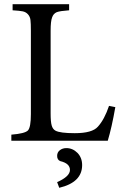

<svg xmlns="http://www.w3.org/2000/svg" viewBox="-20 -670 581 914"><path d="M499 -166 529 -160Q512 -63 493 0H34V-29Q98 -34 113 -49Q127 -64 127 -127V-524Q127 -559 125 -575Q123 -591 113 -602Q103 -613 88 -616Q73 -619 40 -621V-650H309V-621Q266 -618 250 -612Q234 -605 228 -587Q221 -569 221 -524V-130Q221 -90 226 -73Q231 -55 244 -48Q266 -36 336 -36Q419 -36 446 -67Q477 -101 499 -166ZM296 35Q326 35 349 58Q371 81 371 116Q371 198 262 224L252 197Q313 170 313 139Q313 108 267 97Q252 91 252 72Q252 55 265 45Q278 35 296 35Z"/></svg>

Font: Shafarik
Style: Regular
Weight: 400
Version: Version 1.001; ttfautohint (v1.8.4.7-5d5b)